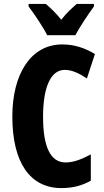

<svg xmlns="http://www.w3.org/2000/svg" viewBox="-20 -951 531 981"><path d="M221 -771H365C386 -811 431 -879 460 -918V-931H372C350 -911 321 -887 293 -850C266 -885 235 -913 214 -931H126V-918C154 -882 204 -807 221 -771ZM311 -594C348 -594 385 -576 424 -550L465 -675C412 -707 358 -724 298 -724C137 -724 43 -572 43 -356C43 -121 133 10 294 10C350 10 399 -2 444 -28V-162C398 -138 358 -121 315 -121C237 -121 200 -202 200 -355C200 -496 235 -594 311 -594Z"/></svg>

Font: Noto Sans Sinhala UI ExtraCondensed ExtraBold
Style: Regular
Weight: 800
Width: 2
Designer: Jelle Bosma - Monotype Design Team
Foundry: Monotype Imaging Inc.
Version: Version 2.006